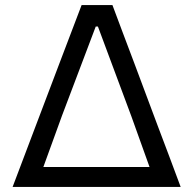

<svg xmlns="http://www.w3.org/2000/svg" viewBox="-20 -733 758 753"><path d="M29.5 0Q51.5 -58 75.5 -121.5Q99.5 -185 121.5 -243L214 -487Q239 -552 259.2 -605.8Q279.5 -659.5 300 -713H421Q441 -659.5 461 -606.2Q481 -553 506 -487L598 -241Q620.5 -182 643.8 -119.8Q667 -57.5 688.5 0ZM223 -279Q205.5 -231 187 -179.8Q168.5 -128.5 150 -78H566.5Q548.5 -128.5 530.2 -179.2Q512 -230 495.5 -276L364 -629H355.5Z"/></svg>

Font: Commissioner
Style: Regular
Weight: 400
Designer: Kostas Bartsokas
Foundry: Kostas Bartsokas
Version: Version 1.000; ttfautohint (v1.8.3)